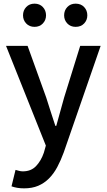

<svg xmlns="http://www.w3.org/2000/svg" viewBox="-20 -801 584 1051"><path d="M13 -550H131L233 -267Q245 -230 257.5 -190Q270 -150 283 -112H288L331 -267L419 -550H531L329 33Q313 77 293.5 113.5Q274 150 248 176Q222 202 189 216Q156 230 112 230Q91 230 74 227Q57 224 43 219L65 129Q73 131 83.5 134Q94 137 105 137Q150 137 177.5 108Q205 79 220 35L231 -4ZM394 -654Q366 -654 348.5 -672.5Q331 -691 331 -717Q331 -744 348.5 -762.5Q366 -781 394 -781Q423 -781 440.5 -762.5Q458 -744 458 -717Q458 -691 440.5 -672.5Q423 -654 394 -654ZM106 -717Q106 -744 123.5 -762.5Q141 -781 169 -781Q197 -781 214.5 -762.5Q232 -744 232 -717Q232 -691 214.5 -672.5Q197 -654 169 -654Q141 -654 123.5 -672.5Q106 -691 106 -717Z"/></svg>

Font: Kinto Sans Med
Style: Regular
Weight: 500
Designer: Authors: Ryoko NISHIZUKA  (kana & ideographs); Paul D. Hunt (Latin, Greek & Cyrillic); Wenlong ZHANG  (bopomofo); Sandol
Foundry: Adobe Systems Incorporated, ookami Inc.
Version: Version 0.001